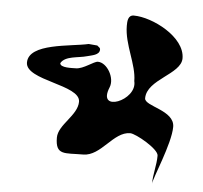

<svg xmlns="http://www.w3.org/2000/svg" viewBox="-49 -801 793 750"><g transform="rotate(5 348.0 -426.0)"><path d="M280 -624C211 -608 46 -608 46 -531C46 -460 262 -463 262 -396C262 -342 188 -300 188 -249C188 -178 224 -192 296 -192C366 -192 406 -291 472 -291C494 -291 586 -239 586 -213C586 -175 574 -140 574 -102C574 -121 637 -264 637 -330C637 -396 518 -400 518 -432C518 -507 650 -537 650 -600C650 -684 519 -750 446 -750C423 -750 422 -726 422 -708C422 -634 470 -561 470 -495C489 -420 333 -358 376 -462C392 -500 358 -558 322 -558C306 -558 268 -525 238 -525C225 -525 176 -521 176 -540C193 -570 244 -566 278 -576C295 -581 326 -584 326 -606C326 -615 318 -616 314 -621Z"/></g></svg>

Font: CISF Camouflage Kit
Style: Regular
Weight: 400
Designer: Robert Jablonski, Jasper
Foundry: Cannot Into Space Fonts
Version: Version 1.27